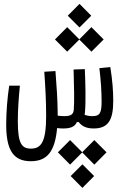

<svg xmlns="http://www.w3.org/2000/svg" viewBox="-20 -645 626 967"><path d="M134.8 167C215.8 167 256.8 120.6 267.6 0C277.3 1.5 287.6 2 298.8 2C331.5 2 356.9 -4.9 367.2 -30.3H376.5C394.5 -5.9 420.9 2 451.7 2C523.4 2 550.3 -38.1 550.3 -136.2C550.3 -187 546.4 -239.7 535.6 -307.1L480.5 -301.8C488.3 -236.3 491.7 -184.1 491.7 -131.3C491.7 -71.8 479.5 -60.1 445.3 -60.1C432.1 -60.1 418.9 -62 406.2 -66.9C407.2 -71.8 407.7 -77.1 408.2 -83.5C412.6 -134.3 410.2 -228.5 407.2 -296.9L350.6 -294.9C350.6 -289.1 351.1 -283.7 351.1 -277.8C353 -210 355 -130.9 351.6 -92.3C349.6 -68.4 336.4 -60.1 304.2 -60.1C292 -60.1 282.2 -61 270.5 -62.5C270.5 -66.9 270.5 -70.8 270.5 -75.2C270.5 -133.3 264.6 -221.7 259.3 -287.1L203.1 -283.7C208.5 -205.6 212.4 -135.3 212.4 -61.5C212.4 68.8 188 103.5 135.7 103.5C88.4 103.5 69.8 76.2 69.8 -34.2C69.8 -91.8 74.2 -152.8 80.1 -213.4H26.4C17.1 -154.3 11.2 -79.1 11.2 -17.6C11.2 106.4 44.4 167 134.8 167ZM440.4 -384.8 502 -446.3 440.4 -508.3 379.4 -446.8 318.4 -508.3 256.8 -446.3 318.4 -384.8 379.4 -445.8ZM455.1 60.5 394 121.6 333 60.5 271.5 122.1 333 184.1 394 122.6 455.1 184.1 516.6 122.1ZM380.4 -506.8 439.5 -565.9 380.4 -625.5 321.3 -565.9ZM395 182.6 335.9 241.7 395 301.3 454.1 241.7Z"/></svg>

Font: Cascadia Code Light
Style: Regular
Weight: 300
Monospace: yes
Designer: Aaron Bell
Foundry: Saja Typeworks
Version: Version 2404.023